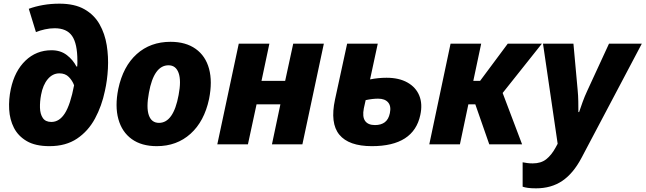

<svg xmlns="http://www.w3.org/2000/svg" viewBox="-20 -787 3520 1047"><path d="M250 10Q173 10 126 -17.5Q79 -45 56 -90Q33 -135 30 -190.5Q27 -246 39 -302Q60 -400 119 -456.5Q178 -513 261 -513Q310 -513 344 -487Q378 -461 397 -424H401Q402 -432 402 -441.5Q402 -451 402 -456Q402 -549 373 -591Q344 -633 278 -633Q252 -633 225 -627Q198 -621 176 -612L137 -739Q172 -752 214.5 -759.5Q257 -767 304 -767Q387 -767 440.5 -736.5Q494 -706 523 -654.5Q552 -603 562 -540.5Q572 -478 568.5 -413Q565 -348 552 -291Q535 -209 498 -140.5Q461 -72 400 -31Q339 10 250 10ZM260 -122Q304 -122 334 -169.5Q364 -217 384 -322Q375 -347 355.5 -367Q336 -387 304 -387Q267 -387 240.5 -355.5Q214 -324 204 -270Q197 -233 198 -199Q199 -165 213.5 -143.5Q228 -122 260 -122Z M835 10Q752 10 698.5 -28.5Q645 -67 625.5 -137.5Q606 -208 625 -302Q651 -425 725.5 -492Q800 -559 910 -559Q993 -559 1047 -520.5Q1101 -482 1120 -412Q1139 -342 1120 -247Q1094 -125 1019 -57.5Q944 10 835 10ZM847 -117Q926 -117 954 -269Q969 -347 954 -389Q939 -431 899 -431Q819 -431 792 -281Q777 -201 791.5 -159Q806 -117 847 -117Z M1165 0 1282 -549H1449L1406 -346H1535L1579 -549H1746L1629 0H1463L1509 -218H1379L1332 0Z M2008 10Q1882 10 1830.5 -52.5Q1779 -115 1807 -245L1873 -549H2040L1998 -354Q2043 -363 2088 -363Q2156 -363 2202 -337Q2248 -311 2266.5 -265.5Q2285 -220 2272 -160Q2236 10 2008 10ZM1964 -196Q1955 -150 1971 -127.5Q1987 -105 2025 -105Q2058 -105 2078.5 -120.5Q2099 -136 2106 -170Q2114 -208 2096.5 -228.5Q2079 -249 2042 -249Q2011 -249 1974 -241Z M2321 0 2437 -549H2604L2561 -346H2598L2749 -549H2935L2721 -280L2827 0H2648L2572 -218H2534L2488 0Z M2903 240Q2876 240 2858.5 237.5Q2841 235 2830 231V98Q2841 100 2854.5 102Q2868 104 2885 104Q2930 104 2958.5 81.5Q2987 59 3009 19L3021 -3L2941 -549H3107L3130 -296Q3133 -266 3133.5 -234Q3134 -202 3134 -176H3138Q3146 -200 3157 -230.5Q3168 -261 3182 -291L3301 -549H3480L3151 74Q3106 159 3046 199.5Q2986 240 2903 240Z"/></svg>

Font: Noto Sans ExtraBold
Style: Italic
Weight: 800
Italic angle: -12°
Designer: Monotype Design Team
Foundry: Monotype Imaging Inc.
Version: Version 2.013; ttfautohint (v1.8.4.7-5d5b)